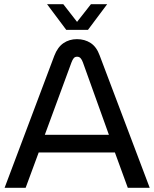

<svg xmlns="http://www.w3.org/2000/svg" viewBox="-20 -900 739 920"><path d="M2 0 240.4 -633.2Q256.2 -674.2 284.1 -693.3Q312 -712.4 348.8 -712.4Q386 -712.4 414.4 -693.9Q442.8 -675.4 457.6 -634.2L697.4 0H592.4L530.6 -169.4H165.4L102.8 0ZM194.8 -254.2H501.8L377.2 -601.2Q372.4 -614.2 366.1 -621.2Q359.8 -628.2 349.4 -628.2Q339 -628.2 333.2 -621.1Q327.4 -614 322.6 -601.2ZM297.4 -757 205.4 -880H283.2L349.2 -795.2L415.8 -880H493.6L401.6 -757Z"/></svg>

Font: MuseoModerno Thin
Style: Regular
Weight: 100
Designer: Pablo Cosgaya, Héctor Gatti, Marcela Romero, and the Authors of The MuseoModerno Project.
Foundry: Omnibus-Type Team
Version: Version 1.003